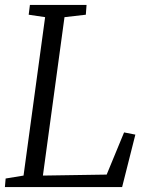

<svg xmlns="http://www.w3.org/2000/svg" viewBox="-20 -763 594 783"><path d="M0 0 3 -35 76 -47 164 -693 97 -703 102 -743H333L330 -703L243 -693L155 -47L415 -51L486 -223L532 -214L478 0Z"/></svg>

Font: Merriweather Light
Style: Italic
Weight: 300
Italic angle: -7.8°
Designer: Eben Sorkin
Foundry: Eben Sorkin
Version: Version 2.101